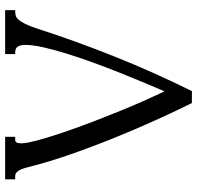

<svg xmlns="http://www.w3.org/2000/svg" viewBox="-30 -737 767 747"><g transform="rotate(90 353.5 -363.5)"><path d="M334.5 -726.6H380.9Q410.2 -667.5 437.5 -607.7Q464.8 -547.9 489.7 -489Q514.6 -430.2 536.4 -374Q558.1 -317.9 576.2 -266.8Q594.2 -215.8 607.7 -171.1Q621.1 -126.5 629.9 -90.8Q634.3 -73.2 638.7 -63Q643.1 -52.7 647.9 -47.4Q652.8 -42 657.2 -40.5Q661.6 -39.1 666 -39.1H677.7V0H512.2V-39.1H524.9Q530.3 -39.1 533.9 -43.9Q537.6 -48.8 537.6 -62.5Q537.6 -72.3 534.7 -89.4Q528.3 -120.1 515.6 -162.4Q502.9 -204.6 485.8 -252.9Q468.8 -301.3 449 -352.8Q429.2 -404.3 409.2 -453.1Q389.2 -502 369.9 -545.2Q350.6 -588.4 335.4 -620.1Q321.3 -587.4 302.5 -542.5Q283.7 -497.6 263.4 -447Q243.2 -396.5 223.9 -343.5Q204.6 -290.5 189.2 -241.2Q173.8 -191.9 164.3 -149.9Q154.8 -107.9 154.8 -79.1Q154.8 -66.9 157 -59.1Q159.2 -51.3 163.1 -46.9Q167 -42.5 172.4 -40.8Q177.7 -39.1 184.6 -39.1H190.4V0H19.5V-39.1H22Q30.8 -39.1 39.1 -40.8Q47.4 -42.5 55.7 -51.3Q64 -60.1 73.2 -78.6Q82.5 -97.2 93.3 -130.9Q140.1 -275.9 200.4 -426.8Q260.7 -577.6 334.5 -726.6Z"/></g></svg>

Font: Arian AMU Serif
Style: Regular
Weight: 400
Designer: Ruben Hakobyan (Tarumian)
Foundry: Ruben Hakobyan (Tarumian)
Version: Version 1.002